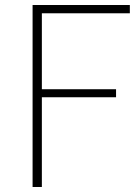

<svg xmlns="http://www.w3.org/2000/svg" viewBox="-20 -746 558 766"><path d="M110 0H147V-358H443V-390H147V-693H498V-726H110Z"/></svg>

Font: Noto Sans CJK HK Thin
Style: Regular
Weight: 100
Designer: Ryoko NISHIZUKA 西塚涼子 (kana, bopomofo & ideographs); Paul D. Hunt (Latin, Greek & Cyrillic); Sandoll Communications 산돌커뮤니
Foundry: Adobe
Version: Version 2.004;hotconv 1.0.118;makeotfexe 2.5.65603